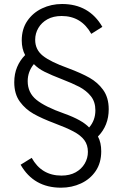

<svg xmlns="http://www.w3.org/2000/svg" viewBox="-20 -724 600 936"><path d="M277.5 191Q144.5 191 80.5 79L134.5 45.5Q182.5 132 279.5 132Q320 132 348.8 116Q377.5 100 393 73.5Q408.5 47 408.5 16.5Q408.5 -17.5 391 -41Q373.5 -64.5 338 -83.2Q302.5 -102 248.5 -122Q183.5 -146.5 143.5 -169.2Q103.5 -192 77.5 -227.5Q49.5 -265 49.5 -323Q49.5 -364 63.5 -397.2Q77.5 -430.5 102.5 -455.5Q86 -486 86 -527Q86 -582.5 113.2 -622.2Q140.5 -662 185.2 -683.2Q230 -704.5 282.5 -704.5Q414.5 -704.5 479 -593L425 -559Q376.5 -646 280.5 -646Q240 -646 211.2 -630Q182.5 -614 167 -587.5Q151.5 -561 151.5 -530Q151.5 -482 188.8 -452.2Q226 -422.5 311 -392Q376.5 -367.5 416.5 -344.8Q456.5 -322 482 -287Q510 -249 510 -191.5Q510 -112 457.5 -58.5Q473.5 -29 473.5 13.5Q473.5 70 446.5 109.8Q419.5 149.5 374.8 170.2Q330 191 277.5 191ZM414.5 -102.5Q445 -137.5 445 -186Q445 -227.5 423.2 -254.8Q401.5 -282 367 -300.5Q332 -318.5 282 -337.8Q232 -357 196.5 -374.5Q166.5 -389.5 145 -411.5Q115 -374.5 115 -328.5Q115 -272 157.5 -237.5Q200 -203 294 -170Q380.5 -139 414.5 -102.5Z"/></svg>

Font: Acari Sans Neue
Style: Regular
Weight: 400
Designer: Alfredo Marco Pradil (font), Cristiano Sobral (main changes)
Foundry: Hanken Design Co. (font), Cristiano Sobral (main changes)
Version: Version 2.459;March 19, 2022;FontCreator 14.0.0.2808 64-bit;